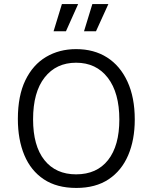

<svg xmlns="http://www.w3.org/2000/svg" viewBox="-20 -914 751 946"><path d="M356 12Q260 12 196 -30.5Q132 -73 100 -149.5Q68 -226 68 -328Q68 -442 105 -518.5Q142 -595 207 -633.5Q272 -672 355 -672Q443 -672 507.5 -631Q572 -590 608 -512Q644 -434 644 -325Q644 -225 611.5 -149Q579 -73 515 -30.5Q451 12 356 12ZM355 -55Q457 -55 512.5 -125.5Q568 -196 568 -325Q568 -457 511 -531Q454 -605 355 -605Q257 -605 200 -532.5Q143 -460 143 -326Q143 -195 199 -125Q255 -55 355 -55ZM305 -760H244L285 -894H365ZM453 -760H394L435 -894H514Z"/></svg>

Font: Bricolage Grotesque 12pt Light
Style: Regular
Weight: 300
Designer: Mathieu Triay
Foundry: Atelier Triay
Version: Version 1.001; ttfautohint (v1.8.4.7-5d5b);gftools[0.9.33.de